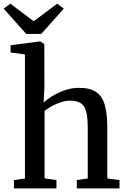

<svg xmlns="http://www.w3.org/2000/svg" viewBox="-40 -1050 706 1070"><path d="M99 -55V-746.5L19 -757.5V-798L180.5 -819H185L207 -804L207.5 -562.5L203 -478Q221 -495.5 252 -514.8Q283 -534 321.5 -547.2Q360 -560.5 400 -560.5Q462.5 -560.5 496.8 -536.5Q531 -512.5 544.5 -462.8Q558 -413 558 -335.5V-55.5L626 -46.5V0H388V-46.5L449 -55.5V-335.5Q449 -387.5 442 -421.5Q435 -455.5 414 -472.2Q393 -489 351 -489Q325.5 -489 299.5 -480.5Q273.5 -472 250 -459Q226.5 -446 208.5 -432V-56L274.5 -46.5V0H37.5V-46.5ZM106 -861 -19.5 -1002 17.5 -1029.5 148 -931.5 278.5 -1029.5 315.5 -1002 190 -861Z"/></svg>

Font: Merriweather 36pt Medium
Style: Regular
Weight: 500
Version: Version 2.100